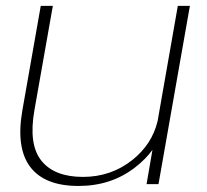

<svg xmlns="http://www.w3.org/2000/svg" viewBox="-20 -610 686 636"><path d="M465.5 0 485 -113.5Q463 -83 427.5 -55.5Q348.5 6 240 6Q128 6 80.2 -57Q32.5 -120 54 -244L115 -590.5H155L94 -245Q74 -131.5 117 -77.8Q160 -24 255 -24Q348 -24 419 -80.5Q483.5 -132 502 -208.5L569 -590.5H609L505 0Z"/></svg>

Font: Anybody ExtraExpanded ExtraLight
Style: Italic
Weight: 200
Width: 8
Italic angle: -10°
Designer: Tyler Finck
Foundry: Etcetera Type Company
Version: Version 1.010; ttfautohint (v1.8.3) -l 8 -r 50 -G 200 -x 14 